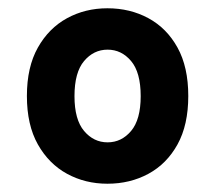

<svg xmlns="http://www.w3.org/2000/svg" viewBox="-20 -722 520 464"><path d="M45 -490Q45 -560 71.5 -607Q98 -654 142 -678Q186 -702 239.6 -702Q294.4 -702 338.7 -678Q383 -654 409 -607Q435 -560 435 -490Q435 -420 409 -373Q383 -326 338.7 -302Q294.4 -278 239.6 -278Q186 -278 142 -302Q98 -326 71.5 -373Q45 -420 45 -490ZM160 -489.6Q160 -433 183.2 -405.5Q206.4 -378 240 -378Q273.6 -378 296.8 -405.5Q320 -433 320 -489.6Q320 -547 296.8 -574.5Q273.6 -602 240 -602Q206.4 -602 183.2 -574.5Q160 -547 160 -489.6Z"/></svg>

Font: Radio Canada
Style: Regular
Weight: 400
Designer: Charles Daoud, Etienne Aubert Bonn, Alexandre Saumier Demers, Jacques Le Bailly
Foundry: Radio-Canada
Version: Version 2.104;gftools[0.9.28.dev5+ged2979d]